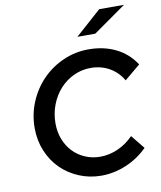

<svg xmlns="http://www.w3.org/2000/svg" viewBox="-99 -1001 914 1090"><g transform="rotate(-10 358.5 -456.5)"><path d="M410 -97Q461 -97 511 -119Q561 -141 601 -182L665 -103Q611 -49 540.5 -19.5Q470 10 398 10Q329 10 268.5 -15.5Q208 -41 164 -85Q120 -129 95 -190Q70 -251 70 -321Q70 -401 100 -472Q130 -543 181.5 -595.5Q233 -648 302 -678.5Q371 -709 448 -709Q536 -709 605 -675Q674 -641 717 -575L626 -499Q597 -549 549 -576Q501 -603 442 -603Q390 -603 344 -581.5Q298 -560 264 -522.5Q230 -485 210.5 -434.5Q191 -384 191 -327Q191 -277 207.5 -235Q224 -193 253 -162.5Q282 -132 322.5 -114.5Q363 -97 410 -97ZM548 -923H691L502 -790H399Z"/></g></svg>

Font: Red Hat Text Medium
Style: Italic
Weight: 500
Italic angle: -12°
Designer: Pentagram / MCKL
Foundry: Pentagram / MCKL
Version: Version 1.003; Red Hat Text Medium Italic